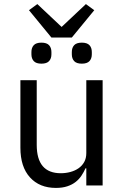

<svg xmlns="http://www.w3.org/2000/svg" viewBox="-20 -909 608 941"><path d="M403 -84H399Q391 -66 379.5 -48.5Q368 -31 351 -17.5Q334 -4 310 4Q286 12 254 12Q174 12 127 -39.5Q80 -91 80 -185V-516H160V-199Q160 -60 278 -60Q302 -60 324.5 -66Q347 -72 364.5 -84Q382 -96 392.5 -114.5Q403 -133 403 -159V-516H483V0H403ZM232 -725 122 -859 163 -889 282 -777 401 -889 442 -859 332 -725ZM183 -597Q157 -597 145.5 -609.5Q134 -622 134 -643V-654Q134 -675 145.5 -687.5Q157 -700 183 -700Q209 -700 220.5 -687.5Q232 -675 232 -654V-643Q232 -622 220.5 -609.5Q209 -597 183 -597ZM381 -597Q355 -597 343.5 -609.5Q332 -622 332 -643V-654Q332 -675 343.5 -687.5Q355 -700 381 -700Q407 -700 418.5 -687.5Q430 -675 430 -654V-643Q430 -622 418.5 -609.5Q407 -597 381 -597Z"/></svg>

Font: IBM Plex Sans
Style: Regular
Weight: 400
Designer: Mike Abbink, Paul van der Laan, Pieter van Rosmalen
Foundry: Bold Monday
Version: Version 3.005